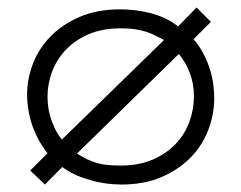

<svg xmlns="http://www.w3.org/2000/svg" viewBox="-20 -475 640 509"><path d="M60.1 -22.9 106 -68.8Q89.4 -89.8 78.6 -111.6Q67.9 -133.3 62 -153.6Q56.2 -173.8 54 -191.9Q51.8 -210 51.8 -223.6Q51.8 -265.6 67.4 -306.2Q83 -346.7 114.3 -378.7Q145.5 -410.6 191.7 -430.4Q237.8 -450.2 298.8 -450.2Q316.9 -450.2 337.2 -448Q357.4 -445.8 377.4 -440.7Q397.5 -435.5 416.7 -426.8Q436 -418 452.1 -404.8L501 -455.1L539.1 -417L493.2 -371.1Q511.2 -350.1 522 -327.6Q532.7 -305.2 538.6 -284.4Q544.4 -263.7 546.1 -245.6Q547.9 -227.5 547.9 -214.8Q547.9 -170.9 531.7 -129.4Q515.6 -87.9 484.1 -56.2Q452.6 -24.4 407 -5.1Q361.3 14.2 301.8 14.2Q296.9 14.2 281 13.4Q265.1 12.7 242.9 8.3Q220.7 3.9 195.1 -5.4Q169.4 -14.6 145 -32.2L99.1 14.2ZM184.1 -67.9Q199.2 -58.1 212.6 -52Q226.1 -45.9 239.5 -42.2Q252.9 -38.6 267.6 -37.4Q282.2 -36.1 299.8 -36.1Q348.1 -36.1 384.5 -51.8Q420.9 -67.4 445.3 -93Q469.7 -118.7 481.9 -151.6Q494.1 -184.6 494.1 -219.7Q494.1 -282.7 454.1 -332ZM415 -369.1Q402.8 -375 392.1 -380.6Q381.3 -386.2 368.7 -390.4Q356 -394.5 339.6 -397.2Q323.2 -399.9 299.8 -399.9Q251.5 -399.9 215.1 -384.3Q178.7 -368.7 154.5 -343Q130.4 -317.4 118.2 -285.2Q106 -252.9 106 -219.7Q106 -209 107.4 -195.1Q108.9 -181.2 113.3 -166Q117.7 -150.9 125 -135.3Q132.3 -119.6 144 -105Z"/></svg>

Font: Ethiopic Sadiss
Style: Regular
Weight: 400
Designer: abass alamnehe
Foundry: Senamirmir Project
Version: Version 5.100